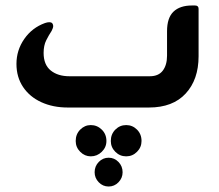

<svg xmlns="http://www.w3.org/2000/svg" viewBox="-20 -392 798 700"><path d="M233 -114H526Q558 -114 573.5 -134.5Q589 -155 589 -189V-278Q589 -327 612.5 -349.5Q636 -372 680 -372H691Q704 -372 704 -360V-187Q704 -102 657 -51Q610 0 523 0H227Q173 0 130.5 -19.5Q88 -39 64 -75Q40 -111 40 -159Q40 -209 68.5 -250Q97 -291 144 -308Q153 -311 159 -311Q168 -311 171 -306.5Q174 -302 174 -297Q174 -293 172 -288Q170 -283 168 -279Q158 -264 148.5 -245Q139 -226 139 -199Q139 -156 165 -135Q191 -114 233 -114ZM311 64Q334 64 351 80.5Q368 97 368 122Q368 145 351 161.5Q334 178 311 178Q289 178 272.5 161.5Q256 145 256 122Q256 97 272.5 80.5Q289 64 311 64ZM440 64Q463 64 479.5 80.5Q496 97 496 122Q496 145 479.5 161.5Q463 178 440 178Q417 178 400.5 161.5Q384 145 384 122Q384 97 400.5 80.5Q417 64 440 64ZM376 183Q397 183 412 198.5Q427 214 427 236Q427 257 412 272.5Q397 288 376 288Q355 288 340 272.5Q325 257 325 236Q325 214 340 198.5Q355 183 376 183Z"/></svg>

Font: Zain ExtraBold
Style: Regular
Weight: 800
Designer: Zain,Boutros
Foundry: Mobile Telecommunications Company (Zain), 2024
Version: Version 1.50; ttfautohint (v1.8.4)